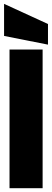

<svg xmlns="http://www.w3.org/2000/svg" viewBox="-20 -994 275 1014"><path d="M205.1 0H30.3V-732.4H205.1ZM233.4 -867.2V-758.3L1.5 -804.2V-973.6Z"/></svg>

Font: Anton
Style: Regular
Weight: 400
Designer: Vernon Adams, Tural Alisoy
Foundry: Vernon Adams
Version: Version 2.300